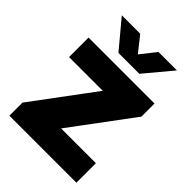

<svg xmlns="http://www.w3.org/2000/svg" viewBox="-230 -916 1027 1027"><g transform="rotate(45 284.0 -402.5)"><path d="M30.5 0V-99L312 -477.5V-447.5H34.5V-595H533.5V-496L252 -117.5V-147.5H537.5V0ZM205.5 -650 76 -805H215.5L298.5 -700H270.5L353.5 -805H493L363.5 -650Z"/></g></svg>

Font: Encode Sans SC Condensed Thin ExtraBold
Style: Regular
Weight: 800
Version: Version 3.002